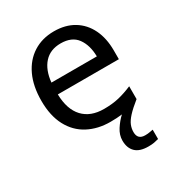

<svg xmlns="http://www.w3.org/2000/svg" viewBox="-181 -663 926 1000"><g transform="rotate(-30 282.0 -163.0)"><path d="M389 116Q389 161 434 161Q451 161 462.5 158.5Q474 156 482 155V211Q468 215 454 217.5Q440 220 420 220Q367 220 342 195Q317 170 317 126Q317 92 337.5 60.5Q358 29 383 6Q352 10 313 10Q237 10 178.5 -21Q120 -52 87.5 -113.5Q55 -175 55 -264Q55 -352 84.5 -415Q114 -478 167.5 -512Q221 -546 292 -546Q361 -546 410.5 -516Q460 -486 486.5 -431.5Q513 -377 513 -304V-251H146Q148 -160 192.5 -112.5Q237 -65 317 -65Q368 -65 407.5 -74.5Q447 -84 489 -102V-25Q449 7 427 31Q405 55 397 75Q389 95 389 116ZM291 -474Q228 -474 191.5 -433.5Q155 -393 148 -321H421Q420 -389 389 -431.5Q358 -474 291 -474Z"/></g></svg>

Font: Noto Sans Tai Le
Style: Regular
Weight: 400
Designer: Monotype Design Team
Foundry: Monotype Imaging Inc.
Version: Version 2.002; ttfautohint (v1.8.4.7-5d5b)